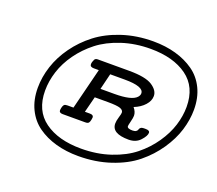

<svg xmlns="http://www.w3.org/2000/svg" viewBox="-160 -985 1659 1470"><g transform="rotate(20 669.5 -250.0)"><path d="M140.1 -125Q140.1 -212.9 169.2 -302Q198.2 -391.1 257.6 -473.6Q316.9 -556.2 399.9 -620.1Q482.9 -684.1 599.9 -722.7Q716.8 -761.2 852.1 -761.2Q951.2 -761.2 1035.2 -737.5Q1119.1 -713.9 1184.1 -668Q1249 -622.1 1285.4 -547.1Q1321.8 -472.2 1321.8 -375Q1321.8 -293 1295.4 -207Q1269 -121.1 1211.4 -36.6Q1153.8 47.9 1072.5 114Q991.2 180.2 870.6 220.7Q750 261.2 608.9 261.2Q509.8 261.2 425.8 237.5Q341.8 213.9 277.3 168Q212.9 122.1 176.5 47.1Q140.1 -27.8 140.1 -125ZM200.2 -124Q200.2 38.1 312 119.1Q423.8 200.2 609.9 200.2Q738.8 200.2 848.9 163.1Q959 126 1033.4 65.9Q1107.9 5.9 1160.4 -70.6Q1212.9 -147 1237.1 -224.4Q1261.2 -301.8 1261.2 -376Q1261.2 -538.1 1149.2 -619.1Q1037.1 -700.2 852.1 -700.2Q727.1 -700.2 618.4 -664.6Q509.8 -628.9 434.3 -570.1Q358.9 -511.2 304.9 -436Q251 -360.8 225.6 -281Q200.2 -201.2 200.2 -124ZM358.9 -22Q362.8 -61 377 -70.8Q382.8 -74.7 401.9 -75.2H449.2V-76.2L533.2 -411.1H493.2Q460.9 -411.1 460.9 -433.1Q460.9 -451.2 472.2 -473.1Q479 -486.3 500 -485.8H753.9Q887.7 -485.8 942.4 -450Q997.1 -414.1 997.1 -368.2Q997.1 -329.1 965.1 -293.5Q933.1 -257.8 879.9 -236.8Q905.8 -206.1 905.8 -174.8Q905.8 -158.7 897.5 -125.7Q889.2 -92.8 889.2 -85Q889.2 -64.9 933.1 -64.9Q952.1 -64.9 962.2 -72Q972.2 -79.1 974.1 -88.1Q976.1 -97.2 984.6 -104Q993.2 -110.8 1008.8 -110.8H1024.9Q1058.1 -110.8 1058.1 -90.8Q1058.1 -65.9 1022.9 -27.3Q987.8 11.2 928.2 11.2Q791 11.2 791 -70.8Q791 -91.8 800.5 -123.3Q810.1 -154.8 810.1 -165Q810.1 -186 783 -195.6Q755.9 -205.1 683.1 -205.1H575.2L542 -75.2H583Q612.8 -75.2 612.8 -54.2Q608.9 -12.2 594.2 -3.9Q587.4 0 571.8 0H388.2Q358.9 0 358.9 -22ZM594.2 -280.8H707Q848.1 -280.8 886.2 -323.2Q900.4 -339.4 899.9 -355Q899.9 -411.1 744.1 -411.1H626Z"/></g></svg>

Font: CMU Concrete
Style: BoldItalic
Weight: 700
Italic angle: -14.04°
Version: Version 0.7.0